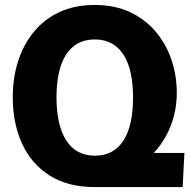

<svg xmlns="http://www.w3.org/2000/svg" viewBox="-20 -760 770 780"><path d="M365.8 0Q254.7 0 180.3 -47.8Q106 -95.7 68.9 -178.2Q31.8 -260.7 31.8 -364.7Q31.8 -443 53.3 -510.7Q74.8 -578.3 117.2 -630.2Q159.5 -682 221.4 -710.9Q283.3 -739.8 365 -739.8Q446.7 -739.8 508.6 -710.5Q570.5 -681.2 612.8 -631Q655.2 -580.8 676.7 -516.5Q698.2 -452.2 698.2 -383Q698.2 -335.3 687.2 -291.7Q676.2 -248 655.6 -209.7Q635 -171.5 606.3 -140.5V-138.7L729.2 -138.8L722 0ZM365.8 -127.5Q404.8 -127.5 433.8 -143.5Q462.8 -159.5 482.3 -190.2Q501.7 -220.8 511.1 -265Q520.5 -309.2 520.5 -364.7Q520.5 -419.3 511.1 -462.8Q501.7 -506.2 482.3 -536.9Q462.8 -567.7 433.4 -583.8Q404 -599.8 365 -599.8Q326 -599.8 296.6 -583.8Q267.2 -567.7 247.7 -536.9Q228.3 -506.2 218.9 -462.8Q209.5 -419.3 209.5 -364.7Q209.5 -309.2 219.3 -265Q229.2 -220.8 248.6 -190.2Q268 -159.5 297.4 -143.5Q326.8 -127.5 365.8 -127.5Z"/></svg>

Font: Murecho Thin
Style: Regular
Weight: 100
Designer: Neil Summerour
Foundry: Positype
Version: Version 1.010